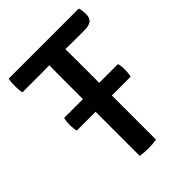

<svg xmlns="http://www.w3.org/2000/svg" viewBox="-199 -785 890 890"><g transform="rotate(-45 246.0 -339.5)"><path d="M70 -289.5Q65 -308 65 -330.5Q65 -342.5 66.2 -352.2Q67.5 -362 70 -372.5H423Q426 -362 427 -353.2Q428 -344.5 428 -331Q428 -308.5 423 -289.5ZM17 -593Q14.5 -605 13.8 -616.5Q13 -628 13 -638Q13 -648 13.8 -659.5Q14.5 -671 17 -683H476.5Q479.5 -674 481 -662.8Q482.5 -651.5 482.5 -641Q482.5 -615 468.2 -604Q454 -593 423.5 -593H357.5Q348 -593 329.2 -593.5Q310.5 -594 300 -594H193.5Q183.5 -594 165 -593.5Q146.5 -593 136 -593ZM193.5 -520Q193.5 -540.5 193.8 -556.8Q194 -573 194 -594V-638H299.5V-594Q299.5 -573 299.8 -556.8Q300 -540.5 300 -520V0Q287.5 2 273.2 3Q259 4 247 4Q235 4 220.8 3Q206.5 2 193.5 0Z"/></g></svg>

Font: Signika
Style: Regular
Weight: 400
Designer: Anna Giedry
Foundry: Anna Giedry
Version: Version 2.001